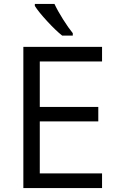

<svg xmlns="http://www.w3.org/2000/svg" viewBox="-20 -951 596 971"><path d="M156.2 -931.2H255.4Q271 -897.5 298.8 -853.3Q326.7 -809.1 348.1 -783.2V-771H294.4Q262.2 -796.4 218.8 -843.5Q175.3 -890.6 156.2 -920.9ZM496.1 -640.1H181.2V-410.2H477.1V-336.9H181.2V-74.2H496.1V0H98.1V-713.9H496.1Z"/></svg>

Font: Open Sans Hebrew
Style: Regular
Weight: 400
Foundry: Ascender Corporation, Yanek Iontef
Version: Version 2.001;PS 002.001;hotconv 1.0.70;makeotf.lib2.5.58329